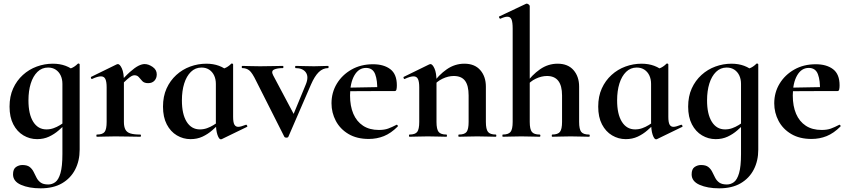

<svg xmlns="http://www.w3.org/2000/svg" viewBox="-20 -745 4624 1046"><path d="M201 281Q138 281 94.5 262Q51 243 51 205Q51 176 67 165Q83 154 102 154Q128 154 141.5 164.5Q155 175 163 191Q171 207 179 223Q187 239 201.5 249.5Q216 260 243 260Q264 260 281.5 247Q299 234 309.5 198Q320 162 320 94V-359Q348 -366 367 -373Q386 -380 404 -398Q406 -400 410 -398.5Q414 -397 414 -394V70Q414 131 389.5 178.5Q365 226 318 253.5Q271 281 201 281ZM182 13Q142 13 107.5 -7.5Q73 -28 52.5 -67.5Q32 -107 32 -164Q32 -220 51.5 -263Q71 -306 104.5 -336.5Q138 -367 180.5 -382.5Q223 -398 268 -398Q306 -398 337 -386.5Q368 -375 393 -352L320 -288Q320 -314 310.5 -334Q301 -354 283.5 -365.5Q266 -377 242 -377Q208 -377 184 -353.5Q160 -330 147.5 -290Q135 -250 135 -198Q135 -123 161 -81.5Q187 -40 233 -40Q253 -40 271.5 -46.5Q290 -53 307 -63.5Q324 -74 337 -84L345 -77Q324 -56 300 -35Q276 -14 247 -0.5Q218 13 182 13Z M630 -271 622 -284Q661 -329 688 -353Q715 -377 734 -386.5Q753 -396 768 -396Q789 -396 811.5 -380.5Q834 -365 834 -340Q834 -319 821.5 -305.5Q809 -292 787 -292Q766 -292 755.5 -303Q745 -314 736.5 -324.5Q728 -335 712 -335Q705 -335 696.5 -330.5Q688 -326 672.5 -312.5Q657 -299 630 -271ZM508 0Q505 0 505 -6Q505 -12 508 -12Q539 -12 550 -26.5Q561 -41 561 -81V-269Q561 -300 554 -314.5Q547 -329 530 -329Q521 -329 509 -325.5Q497 -322 482 -315Q478 -313 476 -319Q474 -325 476 -326L615 -394Q621 -396 622 -396Q633 -396 644 -372Q655 -348 655 -303V-81Q655 -55 663 -39.5Q671 -24 690.5 -18Q710 -12 744 -12Q748 -12 748 -6Q748 0 744 0Q717 0 682.5 -1Q648 -2 608 -2Q580 -2 554 -1Q528 0 508 0Z M1018 13Q978 13 943.5 -7.5Q909 -28 888.5 -67.5Q868 -107 868 -164Q868 -220 887.5 -263Q907 -306 940.5 -336.5Q974 -367 1016.5 -382.5Q1059 -398 1104 -398Q1142 -398 1173 -386.5Q1204 -375 1229 -352L1156 -288Q1156 -314 1146.5 -334Q1137 -354 1119.5 -365.5Q1102 -377 1078 -377Q1044 -377 1020 -353.5Q996 -330 983.5 -290Q971 -250 971 -198Q971 -123 997 -81.5Q1023 -40 1069 -40Q1089 -40 1107.5 -46.5Q1126 -53 1143 -63.5Q1160 -74 1173 -84L1181 -77Q1160 -56 1136 -35Q1112 -14 1083 -0.5Q1054 13 1018 13ZM1183 14Q1173 14 1164.5 -11Q1156 -36 1156 -82V-359Q1184 -366 1203 -373Q1222 -380 1240 -398Q1242 -400 1246 -398.5Q1250 -397 1250 -394V-109Q1250 -78 1257 -66Q1264 -54 1278 -54Q1285 -54 1295.5 -57Q1306 -60 1319 -65Q1323 -67 1326 -61.5Q1329 -56 1326 -54L1188 13Q1186 14 1183 14Z M1768 -386Q1770 -386 1770 -380Q1770 -374 1768 -374Q1739 -374 1716.5 -352Q1694 -330 1674 -284L1551 0Q1549 5 1540.5 5Q1532 5 1529 0L1376 -303Q1354 -349 1338 -361.5Q1322 -374 1300 -374Q1297 -374 1297 -380Q1297 -386 1300 -386Q1317 -386 1338.5 -385Q1360 -384 1397 -384Q1438 -384 1467 -385Q1496 -386 1521 -386Q1524 -386 1524 -380Q1524 -374 1521 -374Q1490 -374 1473 -366Q1456 -358 1468 -335L1588 -109L1537 -21L1646 -285Q1663 -326 1646.5 -350Q1630 -374 1590 -374Q1588 -374 1588 -380Q1588 -386 1590 -386Q1614 -386 1635.5 -385Q1657 -384 1691 -384Q1715 -384 1730.5 -385Q1746 -386 1768 -386Z M1989 12Q1924 12 1878.5 -15Q1833 -42 1809.5 -86.5Q1786 -131 1786 -182Q1786 -241 1815 -289Q1844 -337 1895 -366Q1946 -395 2012 -395Q2071 -395 2106.5 -368Q2142 -341 2142 -280Q2142 -267 2140 -258Q2138 -249 2131 -249H2035Q2037 -306 2024 -340.5Q2011 -375 1974 -375Q1934 -375 1910.5 -334Q1887 -293 1887 -225Q1887 -167 1905 -125Q1923 -83 1958 -60Q1993 -37 2044 -37Q2074 -37 2094.5 -44.5Q2115 -52 2140 -65Q2142 -67 2145.5 -63Q2149 -59 2147 -56Q2110 -19 2071.5 -3.5Q2033 12 1989 12ZM1852 -248 1851 -267 2070 -271V-249Z M2480 0Q2477 0 2477 -6Q2477 -12 2480 -12Q2511 -12 2522 -26.5Q2533 -41 2533 -81V-225Q2533 -279 2513.5 -305Q2494 -331 2452 -331Q2422 -331 2390.5 -316Q2359 -301 2340 -275L2335 -287Q2370 -337 2414 -367.5Q2458 -398 2510 -398Q2566 -398 2596.5 -363Q2627 -328 2627 -273V-81Q2627 -41 2638.5 -26.5Q2650 -12 2681 -12Q2684 -12 2684 -6Q2684 0 2681 0Q2661 0 2635 -1Q2609 -2 2580 -2Q2552 -2 2526 -1Q2500 0 2480 0ZM2211 0Q2208 0 2208 -6Q2208 -12 2211 -12Q2242 -12 2253 -26.5Q2264 -41 2264 -81V-269Q2264 -300 2257 -314.5Q2250 -329 2233 -329Q2224 -329 2212 -325.5Q2200 -322 2185 -315Q2181 -313 2179 -319Q2177 -325 2179 -326L2318 -394Q2324 -396 2325 -396Q2336 -396 2347 -372Q2358 -348 2358 -303V-81Q2358 -41 2369.5 -26.5Q2381 -12 2412 -12Q2415 -12 2415 -6Q2415 0 2412 0Q2392 0 2366 -1Q2340 -2 2311 -2Q2283 -2 2257 -1Q2231 0 2211 0Z M2719 0Q2717 0 2717 -6Q2717 -12 2719 -12Q2750 -12 2761.5 -26.5Q2773 -41 2773 -81V-589Q2773 -623 2767 -638.5Q2761 -654 2744 -654Q2730 -654 2706 -643Q2703 -642 2700 -648Q2697 -654 2699 -655L2845 -724Q2847 -725 2848 -725Q2849 -725 2850 -725Q2855 -725 2860.5 -720.5Q2866 -716 2866 -712V-81Q2866 -41 2877.5 -26.5Q2889 -12 2920 -12Q2924 -12 2924 -6Q2924 0 2920 0Q2900 0 2874.5 -1Q2849 -2 2820 -2Q2791 -2 2765 -1Q2739 0 2719 0ZM2988 0Q2986 0 2986 -6Q2986 -12 2988 -12Q3019 -12 3030.5 -26.5Q3042 -41 3042 -81V-225Q3042 -331 2960 -331Q2930 -331 2898.5 -316Q2867 -301 2849 -275L2843 -287Q2878 -337 2922 -367.5Q2966 -398 3018 -398Q3074 -398 3104.5 -363Q3135 -328 3135 -273V-81Q3135 -41 3146.5 -26.5Q3158 -12 3189 -12Q3193 -12 3193 -6Q3193 0 3189 0Q3169 0 3143.5 -1Q3118 -2 3089 -2Q3060 -2 3034 -1Q3008 0 2988 0Z M3389 13Q3349 13 3314.5 -7.5Q3280 -28 3259.5 -67.5Q3239 -107 3239 -164Q3239 -220 3258.5 -263Q3278 -306 3311.5 -336.5Q3345 -367 3387.5 -382.5Q3430 -398 3475 -398Q3513 -398 3544 -386.5Q3575 -375 3600 -352L3527 -288Q3527 -314 3517.5 -334Q3508 -354 3490.5 -365.5Q3473 -377 3449 -377Q3415 -377 3391 -353.5Q3367 -330 3354.5 -290Q3342 -250 3342 -198Q3342 -123 3368 -81.5Q3394 -40 3440 -40Q3460 -40 3478.5 -46.5Q3497 -53 3514 -63.5Q3531 -74 3544 -84L3552 -77Q3531 -56 3507 -35Q3483 -14 3454 -0.5Q3425 13 3389 13ZM3554 14Q3544 14 3535.5 -11Q3527 -36 3527 -82V-359Q3555 -366 3574 -373Q3593 -380 3611 -398Q3613 -400 3617 -398.5Q3621 -397 3621 -394V-109Q3621 -78 3628 -66Q3635 -54 3649 -54Q3656 -54 3666.5 -57Q3677 -60 3690 -65Q3694 -67 3697 -61.5Q3700 -56 3697 -54L3559 13Q3557 14 3554 14Z M3898 281Q3835 281 3791.5 262Q3748 243 3748 205Q3748 176 3764 165Q3780 154 3799 154Q3825 154 3838.5 164.5Q3852 175 3860 191Q3868 207 3876 223Q3884 239 3898.5 249.5Q3913 260 3940 260Q3961 260 3978.5 247Q3996 234 4006.5 198Q4017 162 4017 94V-359Q4045 -366 4064 -373Q4083 -380 4101 -398Q4103 -400 4107 -398.5Q4111 -397 4111 -394V70Q4111 131 4086.5 178.5Q4062 226 4015 253.5Q3968 281 3898 281ZM3879 13Q3839 13 3804.5 -7.5Q3770 -28 3749.5 -67.5Q3729 -107 3729 -164Q3729 -220 3748.5 -263Q3768 -306 3801.5 -336.5Q3835 -367 3877.5 -382.5Q3920 -398 3965 -398Q4003 -398 4034 -386.5Q4065 -375 4090 -352L4017 -288Q4017 -314 4007.5 -334Q3998 -354 3980.5 -365.5Q3963 -377 3939 -377Q3905 -377 3881 -353.5Q3857 -330 3844.5 -290Q3832 -250 3832 -198Q3832 -123 3858 -81.5Q3884 -40 3930 -40Q3950 -40 3968.5 -46.5Q3987 -53 4004 -63.5Q4021 -74 4034 -84L4042 -77Q4021 -56 3997 -35Q3973 -14 3944 -0.5Q3915 13 3879 13Z M4401 12Q4336 12 4290.5 -15Q4245 -42 4221.5 -86.5Q4198 -131 4198 -182Q4198 -241 4227 -289Q4256 -337 4307 -366Q4358 -395 4424 -395Q4483 -395 4518.5 -368Q4554 -341 4554 -280Q4554 -267 4552 -258Q4550 -249 4543 -249H4447Q4449 -306 4436 -340.5Q4423 -375 4386 -375Q4346 -375 4322.5 -334Q4299 -293 4299 -225Q4299 -167 4317 -125Q4335 -83 4370 -60Q4405 -37 4456 -37Q4486 -37 4506.5 -44.5Q4527 -52 4552 -65Q4554 -67 4557.5 -63Q4561 -59 4559 -56Q4522 -19 4483.5 -3.5Q4445 12 4401 12ZM4264 -248 4263 -267 4482 -271V-249Z"/></svg>

Font: Cormorant Infant Light
Style: Bold
Weight: 700
Version: Version 4.001